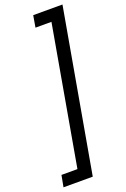

<svg xmlns="http://www.w3.org/2000/svg" viewBox="-191 -866 704 1073"><g transform="rotate(-20 161.0 -330.0)"><path d="M333 -811 163 151H-11L2 82H97L242 -741H147L159 -811Z"/></g></svg>

Font: DM Sans 24pt
Style: Italic
Weight: 400
Italic angle: -10°
Designer: Colophon Foundry, Jonny Pinhorn
Foundry: Colophon Foundry
Version: Version 4.004;gftools[0.9.30]